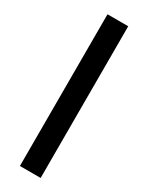

<svg xmlns="http://www.w3.org/2000/svg" viewBox="-197 -775 624 810"><g transform="rotate(30 115.5 -369.5)"><path d="M65 -739H166V0H65Z"/></g></svg>

Font: Prompt
Style: Regular
Weight: 400
Designer: Katatrad Team
Foundry: CadsonDemak
Version: Version 1.001